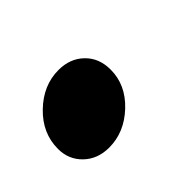

<svg xmlns="http://www.w3.org/2000/svg" viewBox="-67 -217 294 294"><g transform="rotate(-45 80.5 -69.5)"><path d="M-18 -54Q-18 -88 8.5 -113.5Q35 -139 68 -139Q93 -139 109 -123.5Q125 -108 125 -83Q125 -50 98.5 -25Q72 0 39 0Q14 0 -2 -15.5Q-18 -31 -18 -54Z"/></g></svg>

Font: Prompt ExtraBold
Style: Italic
Weight: 800
Italic angle: -12°
Designer: Katatrad Team
Foundry: CadsonDemak
Version: Version 1.001